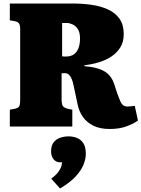

<svg xmlns="http://www.w3.org/2000/svg" viewBox="-20 -721 806 1094"><path d="M605 14Q549 14 511.5 -5Q474 -24 453 -54Q432 -84 424 -118L398 -240Q395 -254 389.5 -268.5Q384 -283 374.5 -293.5Q365 -304 351 -304Q347 -304 341.5 -304Q336 -304 331 -303V-154Q331 -135 335.5 -121.5Q340 -108 367 -101L392 -96V0H36V-96L64 -101Q83 -105 89 -114.5Q95 -124 95 -154V-553Q95 -576 89 -586.5Q83 -597 61 -601L36 -605V-701H393Q450 -701 502 -693.5Q554 -686 595.5 -667Q637 -648 661 -614Q685 -580 685 -527Q685 -481 665 -450Q645 -419 615.5 -399.5Q586 -380 554 -369.5Q522 -359 496.5 -354.5Q471 -350 461 -349V-344Q535 -338 575 -314.5Q615 -291 631 -241L648 -189Q658 -161 665.5 -144Q673 -127 683 -120.5Q693 -114 707 -114Q718 -114 728 -115.5Q738 -117 748 -118L766 -34Q743 -17 702 -1.5Q661 14 605 14ZM357 -399Q383 -399 400.5 -411Q418 -423 427 -446.5Q436 -470 436 -502Q436 -536 423.5 -555Q411 -574 393.5 -582Q376 -590 361 -590H334V-400Q339 -399 345 -399Q351 -399 357 -399ZM322 353 272 297Q295 280 307 265.5Q319 251 325.5 236.5Q332 222 334 204H324Q298 204 284.5 185.5Q271 167 271 142Q271 108 286 89.5Q301 71 324 63.5Q347 56 371 56Q395 56 417.5 64.5Q440 73 454.5 94.5Q469 116 469 156Q469 183 456.5 215.5Q444 248 412.5 283Q381 318 322 353Z"/></svg>

Font: Literata Black
Style: Regular
Weight: 900
Designer: Latin by Veronika Burian and Jose Scaglione. Greek by Irene Vlachou. Cyrillic by Vera Evstafieva.
Foundry: TypeTogether
Version: Version 3.103;gftools[0.9.29]